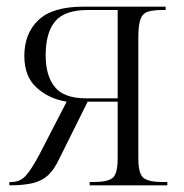

<svg xmlns="http://www.w3.org/2000/svg" viewBox="-20 -556 551 576"><path d="M8 0V-10H14Q40 -10 57 -28.5Q74 -47 99 -94L180 -251Q128 -259 90.5 -292.5Q53 -326 53 -388Q53 -456 95.5 -496Q138 -536 230 -536H477V-526H468Q440 -526 424 -521Q408 -516 401.5 -498.5Q395 -481 395 -443V-82Q395 -33 411.5 -21.5Q428 -10 466 -10H482V0H249V-10H263Q301 -10 317 -21.5Q333 -33 333 -82V-251H243L156 -76Q142 -47 124.5 -30.5Q107 -14 79.5 -7Q52 0 8 0ZM238 -261H333V-526H243Q174 -526 145.5 -492Q117 -458 117 -390Q117 -329 144.5 -295Q172 -261 238 -261Z"/></svg>

Font: Noto Serif Display SemiCondensed Light
Style: Regular
Weight: 300
Width: 4
Designer: Monotype Design Team
Foundry: Monotype Imaging Inc.
Version: Version 2.009